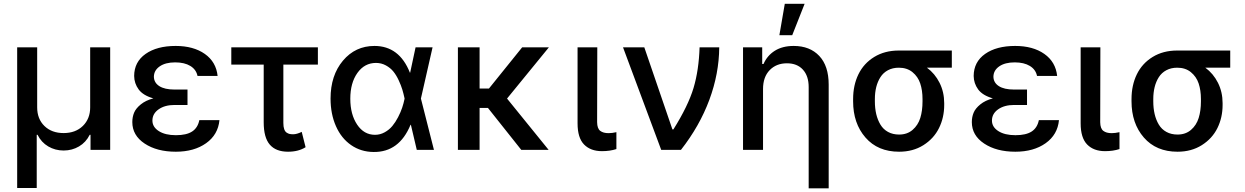

<svg xmlns="http://www.w3.org/2000/svg" viewBox="-20 -797 6622 1021"><path d="M71.3 202.6V-545.4H177.7V-226.1Q177.7 -164.6 216.3 -127Q254.9 -89.4 318.4 -89.4Q381.8 -89.4 420.7 -127.4Q459.5 -165.5 459.5 -226.1V-545.4H565.9V0H461.4V-80.1H457Q437 -40 400.1 -18.3Q363.3 3.4 318.4 3.4Q273.4 3.4 236.6 -18.3Q199.7 -40 179.7 -80.1H175.3V202.6Z M977.1 -238.8H908.2Q856.4 -238.8 823.5 -215.6Q790.5 -192.4 790.5 -155.8Q790.5 -121.6 824.5 -99.9Q858.4 -78.1 915.5 -78.1Q971.7 -78.1 1001.7 -97.7Q1031.7 -117.2 1040 -158.2H1147Q1139.6 -80.6 1075.9 -35.4Q1012.2 9.8 915 9.8Q814.5 9.8 749 -33.7Q683.6 -77.1 683.6 -147.9Q683.6 -174.8 693.1 -197.8Q702.6 -220.7 728.8 -241.9Q754.9 -263.2 795.4 -273.9Q740.7 -289.6 717.3 -321.5Q693.8 -353.5 693.4 -393.1Q693.8 -467.8 754.2 -510.3Q814.5 -552.7 914.1 -552.7Q1008.8 -552.7 1069.1 -510.3Q1129.4 -467.8 1137.2 -393.1H1030.3Q1023.4 -427.2 992.2 -446.3Q960.9 -465.3 911.6 -465.3Q859.9 -465.3 829.3 -444.1Q798.8 -422.9 798.3 -389.2Q798.8 -357.4 827.1 -339.1Q855.5 -320.8 908.2 -320.8H977.1Z M1670.4 -545.4V-453.6H1486.8V-143.1Q1486.8 -123 1491.2 -110.4Q1495.6 -97.7 1503.9 -92Q1512.2 -86.4 1520 -84.7Q1527.8 -83 1539.1 -83Q1558.1 -83 1584.5 -95.7L1605 -14.2Q1566.9 9.8 1511.7 9.8Q1447.3 9.8 1414.8 -27.8Q1382.3 -65.4 1382.3 -146.5V-453.6H1210V-545.4Z M1966.8 11.2Q1899.4 10.7 1847.2 -25.4Q1794.9 -61.5 1766.4 -126.2Q1737.8 -190.9 1737.8 -272.9Q1737.8 -396 1803.7 -474.4Q1869.6 -552.7 1971.2 -552.7Q2103.5 -552.7 2159.7 -410.6H2161.1L2189.9 -545.4H2280.3L2218.3 -272.9L2287.6 0H2196.3L2165 -133.3H2163.1Q2103 12.7 1966.8 11.2ZM2131.3 -272.9V-273.9Q2126 -298.8 2119.4 -320.8Q2112.8 -342.8 2100.1 -370.1Q2087.4 -397.5 2071.8 -416.7Q2056.2 -436 2032 -449.2Q2007.8 -462.4 1979.5 -462.4Q1918.5 -462.4 1880.6 -409.2Q1842.8 -356 1842.8 -272Q1842.8 -188.5 1879.2 -134.3Q1915.5 -80.1 1974.1 -80.1Q2001.5 -80.1 2025.6 -93.5Q2049.8 -106.9 2066.4 -127Q2083 -147 2096.9 -173.8Q2110.8 -200.7 2118.7 -224.4Q2126.5 -248 2131.3 -271.5Z M2530.3 -545.4V-326.2H2580.1L2756.8 -545.4H2898.9L2676.3 -272.9L2897.5 0H2752L2574.7 -223.1H2530.3V0H2415V-545.4Z M3051.3 -545.4H3156.2L3155.3 -147Q3155.8 -113.3 3171.9 -101.1Q3188 -88.9 3216.3 -88.9Q3234.9 -88.9 3257.8 -94.2V-4.4Q3224.1 6.8 3181.2 6.8Q3120.6 6.8 3085.9 -28.6Q3051.3 -64 3051.3 -141.1Z M3496.1 0 3293 -545.4H3406.2L3555.7 -108.9H3561Q3639.6 -234.4 3668 -329.1Q3696.3 -423.8 3700.2 -545.4H3804.7Q3803.7 -405.3 3752 -265.9Q3700.2 -126.5 3601.1 0Z M4124.5 -609.9 4153.3 -776.9H4258.8L4192.9 -609.9ZM4037.6 -323.7V0H3931.2V-545.4H4033.2V-456.5H4040Q4059.6 -501.5 4100.3 -527.1Q4141.1 -552.7 4200.7 -552.7Q4286.6 -552.7 4336.7 -499.5Q4386.7 -446.3 4386.7 -347.2V204.6H4280.3V-334Q4280.3 -393.1 4249.5 -426.8Q4218.8 -460.4 4164.6 -460.4Q4108.4 -460.4 4073 -424.1Q4037.6 -387.7 4037.6 -323.7Z M4516.6 -258.3V-270Q4516.6 -343.8 4544.9 -401.9Q4573.2 -460 4628.9 -494.1Q4684.6 -528.3 4759.8 -528.3H5041.5V-437H4909.2Q4951.7 -405.8 4976.3 -356.7Q5001 -307.6 5001 -248.5V-238.8Q5001 -171.9 4973.4 -116Q4945.8 -60.1 4890.4 -25.1Q4835 9.8 4761.2 9.8Q4647.9 9.8 4582.3 -65.7Q4516.6 -141.1 4516.6 -258.3ZM4632.3 -270V-258.3Q4632.3 -221.2 4639.6 -190.2Q4647 -159.2 4661.9 -134.3Q4676.8 -109.4 4702.1 -95.5Q4727.5 -81.5 4761.2 -81.5Q4804.2 -81.5 4833 -106.4Q4861.8 -131.3 4873.8 -169.7Q4885.7 -208 4885.7 -258.3V-270Q4885.7 -316.9 4873.5 -353.3Q4861.3 -389.6 4832.3 -413.3Q4803.2 -437 4759.8 -437Q4727.1 -437 4701.9 -423.6Q4676.8 -410.2 4661.9 -386.7Q4647 -363.3 4639.6 -334Q4632.3 -304.7 4632.3 -270Z M5441.4 -238.8H5372.6Q5320.8 -238.8 5287.8 -215.6Q5254.9 -192.4 5254.9 -155.8Q5254.9 -121.6 5288.8 -99.9Q5322.8 -78.1 5379.9 -78.1Q5436 -78.1 5466.1 -97.7Q5496.1 -117.2 5504.4 -158.2H5611.3Q5604 -80.6 5540.3 -35.4Q5476.6 9.8 5379.4 9.8Q5278.8 9.8 5213.4 -33.7Q5147.9 -77.1 5147.9 -147.9Q5147.9 -174.8 5157.5 -197.8Q5167 -220.7 5193.1 -241.9Q5219.2 -263.2 5259.8 -273.9Q5205.1 -289.6 5181.6 -321.5Q5158.2 -353.5 5157.7 -393.1Q5158.2 -467.8 5218.5 -510.3Q5278.8 -552.7 5378.4 -552.7Q5473.1 -552.7 5533.4 -510.3Q5593.8 -467.8 5601.6 -393.1H5494.6Q5487.8 -427.2 5456.5 -446.3Q5425.3 -465.3 5376 -465.3Q5324.2 -465.3 5293.7 -444.1Q5263.2 -422.9 5262.7 -389.2Q5263.2 -357.4 5291.5 -339.1Q5319.8 -320.8 5372.6 -320.8H5441.4Z M5726.6 -545.4H5831.5L5830.6 -147Q5831.1 -113.3 5847.2 -101.1Q5863.3 -88.9 5891.6 -88.9Q5910.2 -88.9 5933.1 -94.2V-4.4Q5899.4 6.8 5856.4 6.8Q5795.9 6.8 5761.2 -28.6Q5726.6 -64 5726.6 -141.1Z M5997.1 -258.3V-270Q5997.1 -343.8 6025.4 -401.9Q6053.7 -460 6109.4 -494.1Q6165 -528.3 6240.2 -528.3H6522V-437H6389.6Q6432.1 -405.8 6456.8 -356.7Q6481.4 -307.6 6481.4 -248.5V-238.8Q6481.4 -171.9 6453.9 -116Q6426.3 -60.1 6370.8 -25.1Q6315.4 9.8 6241.7 9.8Q6128.4 9.8 6062.7 -65.7Q5997.1 -141.1 5997.1 -258.3ZM6112.8 -270V-258.3Q6112.8 -221.2 6120.1 -190.2Q6127.4 -159.2 6142.3 -134.3Q6157.2 -109.4 6182.6 -95.5Q6208 -81.5 6241.7 -81.5Q6284.7 -81.5 6313.5 -106.4Q6342.3 -131.3 6354.2 -169.7Q6366.2 -208 6366.2 -258.3V-270Q6366.2 -316.9 6354 -353.3Q6341.8 -389.6 6312.7 -413.3Q6283.7 -437 6240.2 -437Q6207.5 -437 6182.4 -423.6Q6157.2 -410.2 6142.3 -386.7Q6127.4 -363.3 6120.1 -334Q6112.8 -304.7 6112.8 -270Z"/></svg>

Font: Interop Med
Style: Regular
Weight: 500
Designer: Rasmus Andersson, Google, Jang Haemin
Foundry: jhaemin
Version: Version 1.007